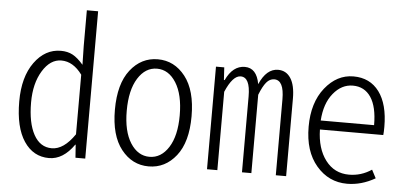

<svg xmlns="http://www.w3.org/2000/svg" viewBox="-52 -873 2104 994"><g transform="rotate(5 1000.0 -376.5)"><path d="M232.4 13.7Q150.4 13.7 102.1 -58.6Q53.7 -130.9 53.7 -265.6Q53.7 -392.6 108.9 -468.8Q164.1 -544.9 246.1 -544.9Q281.2 -544.9 307.6 -530.8Q334 -516.6 363.3 -482.4L361.3 -580.1V-765.6H419.9V0H369.1L364.3 -67.4H362.3Q305.7 13.7 232.4 13.7ZM242.2 -38.1Q304.7 -38.1 361.3 -121.1V-430.7Q314.5 -495.1 252.9 -495.1Q195.3 -495.1 155.3 -429.7Q115.2 -364.3 115.2 -265.6Q115.2 -159.2 148.4 -98.6Q181.6 -38.1 242.2 -38.1Z M550.8 -265.6Q550.8 -400.4 607.4 -472.7Q664.1 -544.9 750 -544.9Q835.9 -544.9 892.6 -472.7Q949.2 -400.4 949.2 -265.6Q949.2 -131.8 892.6 -60.1Q835.9 11.7 750 11.7Q664.1 11.7 607.4 -60.1Q550.8 -131.8 550.8 -265.6ZM887.7 -265.6Q887.7 -373 849.1 -434.6Q810.5 -496.1 750 -496.1Q689.5 -496.1 650.9 -434.6Q612.3 -373 612.3 -265.6Q612.3 -159.2 650.9 -98.6Q689.5 -38.1 750 -38.1Q810.5 -38.1 849.1 -98.6Q887.7 -159.2 887.7 -265.6Z M1052.7 0V-533.2H1095.7L1099.6 -467.8H1103.5Q1139.6 -544.9 1202.1 -544.9Q1263.7 -544.9 1278.3 -461.9Q1314.5 -544.9 1375 -544.9Q1417 -544.9 1440.4 -508.8Q1463.9 -472.7 1463.9 -403.3V0H1410.2V-394.5Q1410.2 -494.1 1359.4 -494.1Q1335.9 -494.1 1318.4 -473.1Q1300.8 -452.1 1283.2 -407.2V0H1234.4V-394.5Q1234.4 -494.1 1184.6 -494.1Q1143.6 -494.1 1106.4 -407.2V0Z M1781.2 11.7Q1685.5 11.7 1621.6 -63Q1557.6 -137.7 1557.6 -265.6Q1557.6 -390.6 1619.1 -467.8Q1680.7 -544.9 1766.6 -544.9Q1852.5 -544.9 1900.4 -480.5Q1948.2 -416 1948.2 -298.8Q1948.2 -269.5 1946.3 -255.9H1617.2Q1619.1 -157.2 1665 -96.7Q1710.9 -36.1 1787.1 -36.1Q1850.6 -36.1 1904.3 -72.3L1926.8 -29.3Q1855.5 11.7 1781.2 11.7ZM1617.2 -302.7H1894.5Q1894.5 -398.4 1861.3 -447.8Q1828.1 -497.1 1767.6 -497.1Q1709 -497.1 1666 -444.3Q1623 -391.6 1617.2 -302.7Z"/></g></svg>

Font: GenEi Gothic M Light
Style: Regular
Weight: 300
Designer: o_tamon (Modified); [Source Han Sans]
Ryoko NISHIZUKA  (kana & ideographs); Paul D. Hunt (Latin, Greek & Cyrillic); Wenl
Version: Version 1.1a;Original Version 1.004